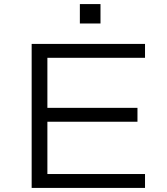

<svg xmlns="http://www.w3.org/2000/svg" viewBox="-20 -920 820 940"><path d="M135 0V-705H690V-637H212V-392H653V-324H212V-68H690V0ZM371 -805V-900H472V-805Z"/></svg>

Font: Nunito Sans 7pt Expanded Light
Style: Regular
Weight: 300
Width: 7
Designer: Vernon Adams
Foundry: Vernon Adams
Version: Version 3.101;gftools[0.9.27]